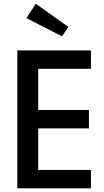

<svg xmlns="http://www.w3.org/2000/svg" viewBox="-20 -1024 563 1044"><path d="M474.5 0H74.1V-750H474.5V-650H187.7V-425.9H463.6V-325.9H187.7V-100H474.5ZM123.6 -925.5 174.5 -1003.6 351.8 -877.7 317.3 -826.4Z"/></svg>

Font: Spartan MB SemBd
Style: Regular
Weight: 600
Designer: Matt Bailey, Mirko Velimirovic
Foundry: Matt Bailey
Version: Version 1.005